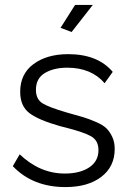

<svg xmlns="http://www.w3.org/2000/svg" viewBox="-20 -750 523 780"><path d="M271 -620 226 -637 285 -730H357ZM246 10Q113 10 32 -75L60 -123Q142 -45 243 -45Q305 -45 342.5 -70Q380 -95 380 -140Q380 -179 350.5 -196Q321 -213 246 -232Q233 -235 226 -237Q137 -262 99.5 -290.5Q62 -319 62 -377Q62 -450 116.5 -490Q171 -530 257 -530Q377 -530 438 -458L405 -412Q351 -475 253 -475Q199 -475 162.5 -453.5Q126 -432 126 -385Q126 -347 152.5 -330.5Q179 -314 251 -293Q295 -281 318 -274Q341 -267 370 -254.5Q399 -242 412.5 -228.5Q426 -215 436 -194Q446 -173 446 -145Q446 -73 391.5 -31.5Q337 10 246 10Z"/></svg>

Font: Raleway-v4020
Style: Regular
Weight: 400
Designer: Matt McInerney, Pablo Impallari, Rodrigo Fuenzalida
Foundry: Matt McInerney, Pablo Impallari, Rodrigo Fuenzalida
Version: Version 4.020;PS 004.020;hotconv 1.0.88;makeotf.lib2.5.64775